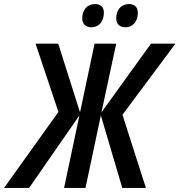

<svg xmlns="http://www.w3.org/2000/svg" viewBox="-79 -930 888 950"><path d="M375 -795C410 -795 435 -824 435 -867C435 -896 418 -910 391 -910C351 -910 328 -879 328 -840C328 -810 346 -795 375 -795ZM542 -795C578 -795 603 -824 603 -867C603 -896 585 -910 559 -910C519 -910 496 -879 496 -840C496 -810 514 -795 542 -795ZM-59 0H65L314 -359L238 0H344L420 -359L526 0H643L527 -362L789 -714H668L423 -374L496 -714H389L317 -374L209 -714H97L210 -376Z"/></svg>

Font: Noto Sans Display SemiCondensed Medium
Style: Italic
Weight: 500
Width: 4
Italic angle: -12°
Designer: Monotype Design Team
Foundry: Monotype Imaging Inc.
Version: Version 1.900